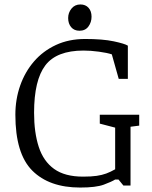

<svg xmlns="http://www.w3.org/2000/svg" viewBox="-20 -833 684 862"><path d="M340 9Q201 9 125 -67Q49 -143 49 -318Q49 -387 70.5 -448.5Q92 -510 132.5 -557Q173 -604 231 -631Q289 -658 362 -658Q441 -658 490.5 -647.5Q540 -637 554 -628V-479H513L482 -589Q461 -596 424 -601Q387 -606 355 -606Q234 -606 183.5 -539.5Q133 -473 133 -327Q133 -238 154 -173.5Q175 -109 223 -74.5Q271 -40 353 -40Q390 -40 414 -43.5Q438 -47 457 -54Q476 -61 497 -73V-260L428 -278V-318H605V-269L566 -264V0H534L512 -27H497Q481 -17 446 -4Q411 9 340 9ZM337 -695Q313 -695 299.5 -711Q286 -727 286 -752Q286 -776 301 -794.5Q316 -813 341 -813Q364 -813 377.5 -798Q391 -783 391 -758Q391 -733 377 -714Q363 -695 337 -695Z"/></svg>

Font: Faustina Light Light
Style: Regular
Weight: 300
Version: Version 1.200